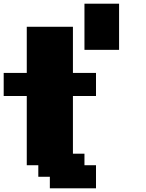

<svg xmlns="http://www.w3.org/2000/svg" viewBox="-20 -1020 790 1040"><path d="M250 0H500V-125H437.5V-187.5H375V-500H500V-625H375V-875H125V-625H0V-500H125V-125H187.5V-62.5H250ZM437.5 -750H625V-1000H437.5Z"/></svg>

Font: Faithful 32x
Style: Bold
Weight: 400
Foundry: Faithful Resource Pack
Version: Version 1.0; January 27, 2023